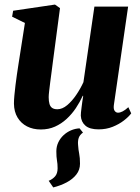

<svg xmlns="http://www.w3.org/2000/svg" viewBox="-20 -555 613 840"><path d="M328 6.5 343 25Q329 35 324.5 48Q320 61 321.5 78.5Q323 101 326.5 117.8Q330 134.5 330 161.5Q330 188 314 208.5Q298 229 271.5 243Q245 257 213 265L193 236Q209.5 229.5 220.8 216.8Q232 204 232 181.5Q232 161 229.2 146.5Q226.5 132 226.5 107Q226.5 86 235 68Q243.5 50 258 36.5Q272.5 23 290.8 15.2Q309 7.5 328 6.5ZM158.5 11.5Q124.5 11.5 98.2 -2Q72 -15.5 56.8 -40.8Q41.5 -66 41 -101.5Q41 -117.5 43 -138.2Q45 -159 47.8 -182.5Q50.5 -206 54 -229Q57.5 -252 60.5 -272L89 -454.5L33 -482L37.5 -508L220.5 -535L242.5 -519.5L211.5 -285.5Q209 -264.5 205.8 -241.2Q202.5 -218 199.8 -195.8Q197 -173.5 195 -156.2Q193 -139 193 -130Q193 -112 196.5 -100.2Q200 -88.5 208.2 -82.8Q216.5 -77 231 -77Q252.5 -77 273.8 -94.8Q295 -112.5 313.5 -139.8Q332 -167 345 -195.5L393 -526H540.5L478 -94.5Q476 -77.5 481.8 -69.8Q487.5 -62 496.5 -62Q505.5 -62 516.8 -67.8Q528 -73.5 541.5 -86L554 -59Q543 -44 522 -27.8Q501 -11.5 472.8 -0.2Q444.5 11 411.5 11Q372.5 11 353.8 -5.2Q335 -21.5 333.5 -49Q333.5 -53.5 334.2 -63Q335 -72.5 336.8 -85Q338.5 -97.5 340.2 -110.8Q342 -124 344 -135.5L342 -136Q329.5 -108.5 312 -82.2Q294.5 -56 271.5 -34.8Q248.5 -13.5 220.5 -1Q192.5 11.5 158.5 11.5Z"/></svg>

Font: Merriweather 96pt ExtraBold
Style: Italic
Weight: 800
Italic angle: -7.8°
Version: Version 2.101